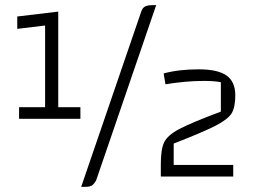

<svg xmlns="http://www.w3.org/2000/svg" viewBox="-20 -685 1001 745"><path d="M54 -269H155V-586L47 -573V-621L206 -640V-269H292V-224H54ZM310 40H295L528 -640Q532 -653 541.5 -659Q551 -665 571 -665H586L353 15Q345 29 337 34.5Q329 40 310 40ZM604 -48Q604 -106 617 -133Q630 -160 675 -184Q720 -208 837 -252V-366Q812 -371 771 -371Q702 -371 622 -358L615 -400Q673 -416 751 -416Q825 -416 859 -392Q893 -368 893 -315Q893 -270 879.5 -246.5Q866 -223 818 -198Q770 -173 654 -128V-45H885V0H604Z"/></svg>

Font: Changa Light
Style: Regular
Weight: 300
Designer: Eduardo Rodriguez Tunni
Foundry: Eduardo Rodriguez Tunni
Version: Version 2.002; ttfautohint (v1.5) -l 8 -r 50 -G 110 -x 14 -H